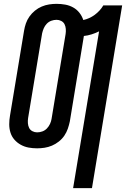

<svg xmlns="http://www.w3.org/2000/svg" viewBox="-20 -763 655 998"><path d="M360 215 495 -600Q477 -591 456.5 -584.5Q436 -578 416 -576L343 -132Q339 -113 332.5 -94Q326 -75 314.5 -58Q303 -41 286 -27.5Q269 -14 250 -6Q231 2 211.5 5Q192 8 173 8Q150 8 128.5 4Q107 0 88 -10.5Q69 -21 55 -37Q41 -53 34.5 -73.5Q28 -94 28 -117Q28 -140 32 -162L105 -603Q108 -622 114.5 -641Q121 -660 133 -677Q145 -694 161.5 -707.5Q178 -721 197 -729Q216 -737 235.5 -740Q255 -743 274 -743Q297 -743 319 -739Q341 -735 360 -724.5Q379 -714 392.5 -697Q406 -680 413 -659Q428 -662 443.5 -669Q459 -676 472.5 -686Q486 -696 497.5 -708.5Q509 -721 517 -735H615L458 215ZM173 -75Q187 -75 200.5 -80Q214 -85 224 -95.5Q234 -106 240 -119Q246 -132 248 -145L321 -586Q323 -599 322 -612.5Q321 -626 315.5 -637Q310 -648 298.5 -654Q287 -660 274 -660Q260 -660 246.5 -655Q233 -650 223 -639.5Q213 -629 207.5 -616Q202 -603 199 -590L126 -149Q124 -136 125 -122.5Q126 -109 131.5 -98Q137 -87 148.5 -81Q160 -75 173 -75Z"/></svg>

Font: Iosevka Semibold Extended
Style: Italic
Weight: 600
Width: 7
Italic angle: -9°
Monospace: yes
Designer: Belleve Invis
Foundry: Belleve Invis
Version: Version 32.5.0; ttfautohint (v1.8.4)